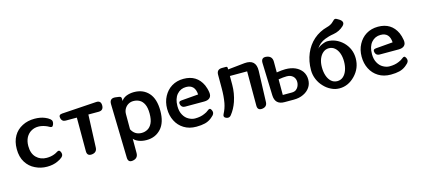

<svg xmlns="http://www.w3.org/2000/svg" viewBox="-71 -1409 4912 2236"><g transform="rotate(-15 2385.0 -291.0)"><path d="M331 11Q255 11 189 -22Q123 -53 82 -118Q41 -183 41 -278Q41 -370 79 -435Q115 -498 183 -533Q248 -567 331 -567Q400 -567 454 -545Q487 -532 511 -512Q527 -499 529 -481.5Q531 -464 523 -445Q515 -425 503 -423Q491 -421 474 -432Q458 -442 436 -450Q390 -467 350 -467Q303 -467 265 -445Q226 -423 203 -381Q180 -337 180 -278Q180 -188 229 -139Q278 -90 353 -90Q404 -90 445 -106Q456 -110 465.5 -115Q475 -120 483 -125Q499 -136 509.5 -134Q520 -132 529 -115Q537 -98 535.5 -81.5Q534 -65 520 -52Q508 -41 493 -32Q478 -23 460 -15Q405 11 331 11Z M812 -452H678Q633 -452 623 -496Q613 -539 658 -542L1074 -569Q1134 -574 1134 -513Q1134 -452 1074 -452H951L935 -61Q934 -1 873 7Q812 14 812 -47Z M1237 -501Q1236 -571 1306 -564L1350 -558Q1377 -555 1377 -528V-501Q1395 -532 1437 -550Q1480 -567 1530 -567Q1640 -567 1706 -494Q1772 -421 1772 -278Q1772 -136 1705 -63Q1637 11 1531 11Q1477 11 1435 -6Q1394 -23 1377 -46V126Q1377 188 1316 200Q1255 212 1253 150ZM1497 -84Q1535 -84 1568.5 -102.5Q1602 -121 1622.5 -163.5Q1643 -206 1643 -278Q1643 -349 1623 -390.5Q1603 -432 1570 -450Q1537 -468 1496 -468Q1463 -468 1435.5 -452Q1408 -436 1391.5 -407.5Q1375 -379 1375 -343V-160Q1414 -84 1497 -84Z M2131 11Q2044 11 1982 -28Q1920 -66 1887 -132Q1854 -197 1854 -278Q1854 -361 1889 -426Q1906 -458 1929.5 -484Q1953 -510 1984 -529Q2046 -567 2127 -567Q2288 -567 2353 -427Q2361 -408 2367.5 -386.5Q2374 -365 2378 -339Q2385 -294 2362 -271.5Q2339 -249 2293 -249H2063Q2022 -249 2011 -288Q2000 -327 2040 -330L2246 -347Q2239 -467 2132 -467Q2065 -467 2022 -418Q1978 -368 1978 -277Q1978 -213 2003 -170Q2027 -127 2065 -107Q2103 -86 2140 -86Q2207 -86 2255 -108Q2284 -119 2308 -139Q2322 -151 2332.5 -150Q2343 -149 2352 -132Q2371 -96 2346 -68Q2337 -59 2327.5 -50.5Q2318 -42 2309 -35Q2275 -10 2235 0Q2191 11 2131 11Z M2490 0Q2455 -15 2473 -49Q2504 -107 2516 -171Q2523 -210 2526.5 -253.5Q2530 -297 2530 -346V-509Q2530 -573 2595 -573H2642Q2659 -573 2659 -556V-538L2861 -559Q3003 -572 2999 -430L2986 -59Q2985 -1 2926 7Q2867 14 2867 -45V-459H2659V-352Q2659 -252 2626 -154Q2598 -74 2551 -15Q2528 16 2490 0Z M3195 0Q3082 0 3078 -113L3065 -508Q3064 -575 3130 -565Q3197 -555 3197 -486V-358Q3229 -363 3255 -365.5Q3281 -368 3303 -368Q3370 -368 3420 -346Q3470 -324 3501 -282Q3530 -239 3530 -184Q3530 -129 3502 -89Q3473 -47 3423 -24Q3374 0 3308 0ZM3306 -86Q3339 -86 3359.5 -102Q3380 -118 3389.5 -142Q3399 -166 3399 -188Q3399 -232 3371 -258Q3343 -284 3296 -284Q3254 -284 3197 -274V-86Z M3857 11Q3804 11 3759 -12Q3710 -35 3673 -75Q3634 -115 3612 -167Q3589 -221 3589 -279Q3589 -388 3627 -478Q3646 -523 3672.5 -560.5Q3699 -598 3734 -629Q3805 -691 3900 -716Q3936 -725 3964 -746Q3979 -758 3988 -768Q3999 -781 4009.5 -783.5Q4020 -786 4034 -778L4061 -762Q4088 -745 4093.5 -724Q4099 -703 4076 -680Q4023 -630 3951 -618Q3919 -613 3892.5 -605.5Q3866 -598 3846 -590Q3773 -562 3736 -499Q3748 -514 3772 -528Q3783 -534 3794.5 -539Q3806 -544 3818 -548Q3842 -556 3857 -556Q3963 -556 4045 -478Q4128 -395 4128 -279Q4128 -160 4045 -74Q3963 11 3857 11ZM3854 -77Q3895 -77 3925 -103.5Q3955 -130 3971 -176Q3987 -222 3987 -279Q3987 -335 3971 -378.5Q3955 -422 3925 -447.5Q3895 -473 3854 -473Q3815 -473 3784.5 -447.5Q3754 -422 3737 -378.5Q3720 -335 3720 -279Q3720 -222 3735.5 -176.5Q3751 -131 3781 -104Q3811 -77 3854 -77Z M4476 11Q4389 11 4327 -28Q4265 -66 4232 -132Q4199 -197 4199 -278Q4199 -361 4234 -426Q4251 -458 4274.5 -484Q4298 -510 4329 -529Q4391 -567 4472 -567Q4633 -567 4698 -427Q4706 -408 4712.5 -386.5Q4719 -365 4723 -339Q4730 -294 4707 -271.5Q4684 -249 4638 -249H4408Q4367 -249 4356 -288Q4345 -327 4385 -330L4591 -347Q4584 -467 4477 -467Q4410 -467 4367 -418Q4323 -368 4323 -277Q4323 -213 4348 -170Q4372 -127 4410 -107Q4448 -86 4485 -86Q4552 -86 4600 -108Q4629 -119 4653 -139Q4667 -151 4677.5 -150Q4688 -149 4697 -132Q4716 -96 4691 -68Q4682 -59 4672.5 -50.5Q4663 -42 4654 -35Q4620 -10 4580 0Q4536 11 4476 11Z"/></g></svg>

Font: MaokenZhuyuanTi
Style: Regular
Weight: 400
Designer: Fontworks Inc & LongZhuTi team: ZERO子、时光羊、荆南、频凡、刘鹏、Little White Dog、帆影Magmeta、奈白不弍、白日月球、ChaoTawei、雨三（排名不分先后）
Version: Version 1.000; 20230222